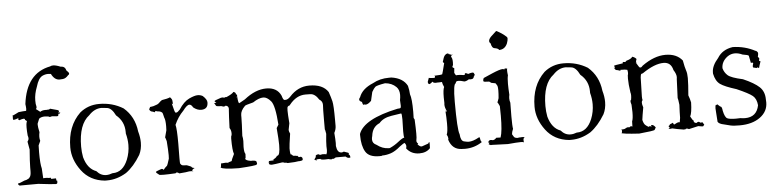

<svg xmlns="http://www.w3.org/2000/svg" viewBox="-48 -1074 5441 1341"><g transform="rotate(-5 2672.5 -403.5)"><path d="M298 6Q309 6 309 -7V-13Q309 -19 307 -19Q306 -19 303 -16Q303 -33 301.5 -33.5Q300 -34 279 -33L268 -32Q265 -32 265 -33Q265 -34 270 -37Q264 -42 260 -42Q258 -42 256 -40Q242 -43 228 -43L213 -42L209 -111Q200 -143 200 -225L201 -273L215 -304Q211 -317 211 -332Q211 -347 215 -365Q207 -401 207 -418Q207 -429 210 -432Q218 -453 221 -459Q236 -471 262 -471Q287 -471 296 -464Q296 -465 312 -468Q335 -465 346 -465Q355 -465 355.5 -468.5Q356 -472 358 -481Q371 -481 371 -489Q371 -491 370 -491Q367 -491 358 -485Q363 -493 363 -499Q363 -506 351.5 -508.5Q340 -511 302 -522V-521Q302 -518 283 -515Q283 -518 285 -518Q287 -518 290 -515L271 -516Q246 -516 233 -506Q220 -515 204 -528Q210 -532 210 -541L209 -549Q205 -559 205 -588Q205 -633 225 -684Q241 -740 269 -755Q289 -765 311 -765Q320 -765 330 -763Q352 -719 387 -719Q390 -719 410 -720.5Q430 -722 449 -744Q457 -748 457 -754Q457 -763 439 -779Q433 -808 401 -808Q370 -821 350 -821Q337 -821 329 -816Q160 -783 134 -569Q137 -548 137 -536Q137 -521 133 -521H128Q116 -521 82 -517Q47 -499 42 -498Q37 -497 37 -495L39 -491L38 -478Q38 -466 43 -466Q51 -466 81 -477Q73 -471 73 -468Q73 -465 79 -465H78L82 -460Q102 -468 112 -468Q122 -468 122 -461V-459Q134 -453 134 -446Q134 -443 131 -440Q128 -427 128 -404Q128 -381 131 -348Q135 -338 135 -329Q135 -317 126 -306L136 -250Q129 -162 129 -125V-100Q129 -66 118 -56Q116 -49 96 -41L80 -37Q46 -22 42 -22Q34 -22 34 -18Q34 -16 36 -13Q42 -5 47 -5Q48 -5 50.5 -5.5Q53 -6 175 -6Q274 6 298 6Z M657 12Q726 12 792 -28Q848 -68 895 -146Q914 -184 914 -231Q914 -268 902 -310Q890 -415 815 -479Q740 -525 647 -525Q569 -525 511 -477Q420 -389 420 -240Q420 -154 478.5 -76Q537 2 641 12ZM654 -26Q615 -26 587 -59Q526 -81 503 -164Q496 -201 496 -239Q496 -395 572 -453Q612 -496 661 -496Q668 -496 700 -492Q732 -488 758 -435Q815 -388 815 -313V-303Q826 -262 826 -223Q826 -170 806 -120Q771 -35 700 -35H698Q675 -26 654 -26Z M1163 7Q1217 3 1233 -1H1251L1261 1H1262Q1262 0 1254 -4Q1256 -14 1273 -21Q1254 -24 1253 -29Q1252 -34 1220 -45Q1193 -46 1187.5 -48Q1182 -50 1175 -60Q1173 -60 1173 -100L1174 -202Q1174 -305 1166 -333Q1190 -388 1229 -427Q1257 -465 1274 -465Q1288 -465 1299 -444Q1326 -422 1354 -422Q1402 -422 1402 -470Q1402 -491 1373 -517Q1357 -526 1338 -526Q1316 -526 1277.5 -508Q1239 -490 1205 -437Q1188 -418 1179 -418Q1178 -418 1173 -418.5Q1168 -419 1153 -484Q1164 -478 1164 -477L1161 -478Q1160 -510 1155 -515Q1149 -525 1144 -528Q1128 -520 1083 -513V-511Q1083 -508 1078 -508Q1059 -488 1048 -485Q1020 -474 1009 -474H1007Q998 -474 998 -469V-467Q996 -467 992 -456Q999 -442 1008.5 -440.5Q1018 -439 1029 -433Q1031 -441 1038 -441Q1041 -441 1047 -438Q1071 -437 1081 -426Q1084 -426 1092 -390Q1100 -374 1100 -330L1099 -301L1086 -252Q1089 -247 1095 -225Q1100 -160 1100 -126Q1100 -111 1099 -102Q1084 -54 1082 -54Q1066 -41 1056 -27Q1051 -35 1044 -35Q1040 -35 1036 -33Q1001 -21 1001 -17Q1001 -11 1021 3Q1021 7 1054 7Q1083 7 1137 4Q1141 -1 1146 -1Q1153 -1 1163 7Z M1582 7Q1700 0 1706 -7Q1710 -11 1710 -16Q1709 -23 1706 -31L1708 -25Q1707 -37 1677 -37Q1667 -37 1665 -36L1671 -39L1668 -37Q1635 -41 1629 -55H1630Q1635 -55 1635 -88Q1626 -100 1626 -138Q1626 -156 1628 -179Q1628 -200 1624 -216Q1629 -306 1629 -343V-361Q1629 -391 1660 -422Q1660 -427 1720 -442Q1762 -470 1793 -470Q1819 -470 1846 -438.5Q1873 -407 1882 -272Q1874 -257 1868 -249Q1875 -167 1875 -131Q1875 -56 1855 -56H1853Q1846 -40 1818 -30L1825 -32Q1828 -32 1828 -30L1826 -26Q1793 -26 1793 -22V-20Q1793 -16 1790 -9L1796 -15Q1793 -5 1792 -5L1793 -13L1792 -8Q1792 2 1812 3Q1830 2 1886 -7Q1893 -7 1905 -2Q1906 -3 1909 -3Q1914 -3 1923 1Q1984 -1 1999 -5H2006Q2021 -5 2032 -12H2030Q2030 -11 2035 -9Q2029 -11 2029 -14L2031 -19L2028 -15Q2030 -18 2030 -21Q2030 -25 2026 -30Q2022 -35 2015 -35Q2010 -35 2005 -33Q1997 -40 1997 -42Q1997 -43 1998 -43H1994Q1987 -43 1978 -46L1973 -45Q1964 -45 1955 -57Q1954 -56 1952 -56Q1945 -56 1945 -100Q1945 -116 1958 -202Q1950 -220 1950 -228Q1950 -232 1951 -234Q1952 -243 1959 -275Q1954 -338 1954 -363Q1954 -371 1955 -382Q1956 -393 1966 -397H1967Q1972 -397 1975 -403Q2024 -465 2088 -465Q2089 -465 2122 -464.5Q2155 -464 2182 -421Q2204 -408 2204 -384V-380Q2202 -360 2202 -275V-211Q2204 -211 2209 -179Q2203 -121 2203 -93L2204 -66Q2204 -47 2198 -36Q2190 -39 2173 -39H2164Q2164 -36 2159 -36Q2154 -36 2144 -39L2146 -42Q2122 -40 2122 -30Q2122 -26 2124 -19Q2120 -22 2118 -22Q2117 -22 2117 -19V-16Q2117 -11 2112 -11L2107 -12Q2121 1 2127 1H2128Q2125 -2 2125 -4Q2125 -8 2143 -8H2154Q2154 -1 2185 -1L2210 -2Q2222 2 2229 2Q2236 2 2236 -3V-4Q2237 0 2241 0Q2248 0 2261 -9H2330Q2341 2 2353 2L2362 1L2363 -2Q2363 -8 2358 -20L2361 -21L2356 -17Q2353 -21 2353 -25Q2353 -27 2355 -29V-30Q2355 -34 2318 -45H2325Q2325 -44 2315 -42Q2310 -40 2304 -40Q2275 -40 2269 -88Q2270 -96 2270 -109Q2270 -135 2266 -180Q2279 -205 2279 -228V-268Q2279 -373 2272 -401.5Q2265 -430 2252 -468Q2215 -525 2120 -525Q2040 -525 1982 -460Q1963 -440 1947 -440H1939Q1930 -441 1922 -471Q1895 -531 1819 -531Q1743 -531 1664 -468Q1625 -445 1623 -445Q1615 -445 1612 -496Q1607 -484 1606 -484L1605 -485Q1613 -497 1613 -502Q1613 -508 1605 -508V-511Q1605 -522 1589 -527Q1579 -513 1537 -495L1533 -496Q1527 -496 1517 -490L1519 -493Q1519 -495 1511 -495L1499 -494Q1452 -479 1452 -474Q1452 -470 1464 -463Q1457 -461 1448 -461Q1457 -444 1460 -440.5Q1463 -437 1484 -436H1490Q1500 -436 1509 -431Q1524 -431 1524 -435V-436Q1547 -434 1547 -412L1546 -402Q1543 -365 1540 -278Q1551 -262 1551 -240L1550 -227Q1545 -221 1545 -204Q1545 -120 1555 -95Q1535 -55 1535 -47Q1532 -47 1506 -38Q1512 -37 1514 -34Q1506 -39 1490 -39Q1480 -39 1467 -37L1464 -38Q1458 -38 1458 -25Q1458 -12 1454 -9Q1468 6 1582 7Z M2846 14Q2895 14 2922 -16L2923 -46Q2923 -59 2921 -59Q2918 -59 2913 -49L2870 -34L2864 -33Q2853 -33 2838 -50L2843 -55Q2832 -63 2832 -75L2833 -83Q2836 -92 2836 -127Q2836 -163 2833 -225L2827 -236L2828 -279Q2828 -372 2816 -403Q2815 -431 2807 -463Q2778 -519 2697 -531H2680Q2615 -531 2566 -503Q2488 -471 2467 -413Q2459 -404 2459 -397Q2459 -386 2477 -379Q2481 -358 2487 -358Q2489 -358 2491 -360Q2496 -358 2501 -358Q2518 -358 2541 -381Q2542 -382 2555 -442Q2569 -467 2579.5 -476Q2590 -485 2649 -495Q2697 -491 2727 -461Q2747 -441 2747 -405Q2747 -388 2743 -368L2745 -329Q2745 -321 2743 -315.5Q2741 -310 2720 -310Q2480 -259 2444 -157V-146Q2444 -75 2468.5 -33Q2493 9 2565 9Q2586 9 2586 7Q2586 6 2584 6H2589Q2615 6 2646 -4Q2677 -14 2714 -46Q2744 -68 2748 -68Q2759 -57 2759 -44Q2759 -37 2756 -29Q2789 14 2846 14ZM2643 -41H2635Q2592 -41 2552 -72Q2524 -84 2524 -112Q2524 -123 2528 -136Q2535 -199 2587 -221Q2615 -255 2674 -264.5Q2733 -274 2742 -275Q2748 -275 2748 -233L2746 -149Q2746 -112 2750 -105Q2737 -104 2707 -80Q2677 -56 2643 -41Z M3166 10Q3232 10 3287 -27Q3279 -33 3277 -50Q3276 -62 3271 -62L3267 -60Q3226 -37 3196 -37Q3186 -37 3163 -42.5Q3140 -48 3137 -95Q3123 -127 3123 -324Q3123 -452 3142 -452V-455Q3142 -467 3162 -467Q3176 -467 3202 -459Q3216 -459 3234 -471L3247 -470Q3260 -470 3265.5 -476Q3271 -482 3272 -491Q3272 -489 3273 -489Q3274 -489 3275 -493Q3276 -497 3279 -500Q3277 -501 3273 -512Q3271 -516 3263 -516Q3253 -516 3233 -509Q3223 -516 3215 -516L3210 -515L3211 -511Q3211 -504 3200 -504Q3179 -508 3161 -508L3148 -507Q3145 -509 3137 -525L3140 -558L3130 -563L3133 -560Q3128 -564 3128 -569Q3128 -574 3133 -579L3134 -600Q3134 -630 3124 -639Q3131 -654 3135 -654Q3136 -654 3137 -650L3104 -661Q3105 -663 3106 -663Q3110 -663 3116 -657Q3111 -665 3105 -665L3099 -663Q3091 -663 3082 -652.5Q3073 -642 3064 -608Q3064 -607 3068 -602V-603L3073 -600Q3055 -527 3052.5 -523Q3050 -519 2995 -517Q3001 -516 3001 -512Q3001 -508 2997 -502Q2961 -503 2958 -506H2957Q2956 -506 2947 -478Q2949 -462 2957 -462Q2963 -462 2981 -477Q2989 -469 2989 -468L2987 -469Q2998 -467 3004 -467L3011 -468H3026Q3039 -468 3046 -469Q3048 -453 3058 -433Q3049 -415 3049 -361L3050 -321Q3049 -316 3049 -310Q3049 -290 3062 -263Q3057 -260 3054 -260Q3051 -260 3051 -265L3052 -272Q3056 -216 3056 -177Q3056 -117 3047 -100Q3056 -84 3056 -73Q3056 -68 3054 -64Q3076 6 3141 9Z M3467 3Q3532 -3 3558 -3Q3572 -3 3574 -1Q3576 1 3577 1Q3579 1 3579 -5L3578 -16Q3578 -30 3589 -35Q3577 -37 3571 -37L3558 -36H3552Q3544 -34 3537 -34Q3531 -34 3522 -37Q3513 -40 3505 -57Q3502 -59 3502 -65Q3502 -76 3512 -100Q3508 -119 3508 -188L3509 -283Q3504 -298 3504 -314Q3504 -326 3507 -339Q3504 -385 3504 -416Q3504 -457 3509 -475Q3506 -496 3506 -508Q3506 -518 3508 -523Q3492 -524 3492 -526L3487 -518Q3483 -522 3475 -522Q3456 -522 3400 -498Q3344 -474 3340.5 -472Q3337 -470 3335 -461L3334 -454Q3334 -450 3336.5 -447Q3339 -444 3375 -443L3389 -433Q3415 -429 3415 -428H3416Q3419 -428 3430 -408Q3433 -397 3433 -376Q3433 -354 3430 -322Q3423 -300 3419 -293Q3422 -293 3434 -266L3435 -199Q3435 -89 3420 -47Q3419 -48 3390 -48Q3388 -43 3380 -40Q3378 -35 3365 -33Q3355 -36 3349 -36Q3342 -36 3337 -31Q3332 -26 3331 -19H3333Q3339 -19 3339 -17Q3339 -14 3333 -9V-8Q3333 -6 3348 0H3347Q3347 -1 3355 -1Q3379 -1 3467 3ZM3463 -657Q3503 -657 3521 -697Q3529 -719 3529 -731Q3529 -739 3525 -743Q3493 -773 3454 -791L3415 -755Q3399 -738 3399 -725Q3399 -715 3408 -708Q3414 -673 3435 -672Q3461 -667 3463 -657Z M3912 12Q3981 12 4047 -28Q4103 -68 4150 -146Q4169 -184 4169 -231Q4169 -268 4157 -310Q4145 -415 4070 -479Q3995 -525 3902 -525Q3824 -525 3766 -477Q3675 -389 3675 -240Q3675 -154 3733.5 -76Q3792 2 3896 12ZM3909 -26Q3870 -26 3842 -59Q3781 -81 3758 -164Q3751 -201 3751 -239Q3751 -395 3827 -453Q3867 -496 3916 -496Q3923 -496 3955 -492Q3987 -488 4013 -435Q4070 -388 4070 -313V-303Q4081 -262 4081 -223Q4081 -170 4061 -120Q4026 -35 3955 -35H3953Q3930 -26 3909 -26Z M4709 10Q4713 4 4720 4Q4726 4 4736 9Q4796 -4 4802 -6Q4822 -2 4827 -2Q4829 -2 4829 -3Q4831 -1 4834 -1Q4838 -1 4842 -10V-8L4845 -13Q4835 -27 4835 -29V-30L4818 -29Q4813 -36 4807 -36Q4800 -36 4792 -29Q4773 -31 4773 -46V-49H4772Q4767 -49 4752 -78Q4765 -102 4767 -175Q4762 -200 4752 -226Q4759 -304 4759 -347Q4759 -380 4751.5 -401Q4744 -422 4735 -472Q4695 -522 4617 -522Q4538 -522 4453 -461Q4443 -449 4437 -449Q4436 -449 4431.5 -449.5Q4427 -450 4406 -487L4416 -488Q4416 -487 4407 -484Q4412 -511 4414 -511L4415 -509Q4405 -523 4385 -529Q4377 -514 4343 -505L4333 -496H4334Q4326 -498 4322 -498Q4315 -498 4315 -493L4316 -489Q4253 -480 4253 -477Q4253 -475 4256 -471L4257 -463Q4257 -460 4256 -460Q4253 -460 4248 -467Q4261 -446 4266 -446H4268Q4273 -446 4295 -438L4294 -437L4295 -445Q4331 -445 4343 -441Q4346 -429 4346 -419Q4346 -410 4343 -402Q4342 -392 4342 -379Q4342 -340 4351 -281Q4354 -273 4354 -260Q4354 -247 4351 -230Q4346 -228 4346 -220Q4346 -211 4351 -196Q4353 -166 4353 -143Q4353 -97 4345 -79L4344 -43Q4339 -46 4334 -46Q4328 -46 4324 -40L4313 -41Q4304 -41 4300 -37Q4288 -29 4275 -29L4265 -30Q4269 -26 4269 -19Q4269 -4 4263 -4Q4262 -4 4260 -6Q4269 3 4387 10Q4493 0 4496.5 -6.5Q4500 -13 4506 -23L4509 -28L4506 -22Q4494 -41 4481 -42Q4474 -42 4474 -38Q4474 -34 4480 -27Q4472 -35 4466 -35Q4461 -35 4456 -31Q4436 -44 4435 -46Q4424 -54 4417 -83Q4420 -109 4431 -170Q4424 -191 4424 -203Q4424 -216 4431 -220Q4428 -230 4428 -246Q4430 -360 4431.5 -379.5Q4433 -399 4439 -406V-405Q4439 -404 4440 -404L4450 -408Q4536 -467 4599 -467Q4651 -467 4664 -411Q4683 -382 4683 -360Q4683 -358 4681.5 -345.5Q4680 -333 4676 -214Q4679 -209 4684 -166Q4681 -110 4681 -75Q4677 -55 4676 -44Q4674 -45 4670 -45Q4659 -45 4637 -32H4636Q4632 -32 4628 -45L4617 -40Q4613 -39 4609 -37Q4605 -35 4601 -27Q4596 -26 4596 -24Q4596 -23 4597.5 -19.5Q4599 -16 4604 -14Q4598 -7 4595 -7Q4591 -7 4590 -13Q4593 -4 4606 -4Q4612 -4 4620 -6Q4646 1 4705 10Q4706 5 4707 5Z M5092 14Q5180 14 5235 -26Q5290 -66 5290 -130L5289 -151Q5289 -206 5254.5 -238.5Q5220 -271 5142 -305Q5059 -323 5036.5 -343.5Q5014 -364 5006 -394Q5006 -442 5050 -474Q5073 -490 5101 -490Q5126 -490 5154 -477Q5195 -471 5197 -464.5Q5199 -458 5207 -414L5215 -415Q5222 -415 5223 -411Q5218 -395 5218 -387Q5218 -380 5224 -379.5Q5230 -379 5247 -374V-376Q5247 -378 5242 -379Q5243 -378 5252 -378Q5257 -374 5260 -374Q5262 -374 5262 -377.5Q5262 -381 5275 -419Q5265 -421 5265 -427Q5265 -430 5267 -433L5268 -438Q5268 -445 5259 -451Q5263 -467 5263 -475Q5263 -480 5261 -484Q5259 -488 5244 -500Q5251 -494 5251 -493L5248 -494Q5176 -533 5090 -535Q5016 -524 4982 -468Q4937 -417 4937 -371V-362Q4948 -309 4979 -287Q5010 -265 5091 -240Q5176 -203 5201.5 -181.5Q5227 -160 5231 -115Q5215 -33 5133 -33Q5118 -33 5100 -36L5069 -35Q5026 -35 5009 -43Q4992 -51 4982 -98Q4979 -129 4968 -129H4967Q4964 -133 4948 -146Q4938 -140 4935 -140Q4935 -142 4939 -147Q4933 -141 4933 -119Q4933 -106 4935 -87Q4939 -45 4939 -30V-25Q4947 -9 4983 -2Q5035 13 5057 13Z"/></g></svg>

Font: Xiaobo Songti 小帛宋体
Style: Regular
Weight: 400
Version: Version 1.501;March 17, 2024;FontCreator 14.0.0.2814 64-bit